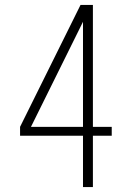

<svg xmlns="http://www.w3.org/2000/svg" viewBox="-20 -755 540 775"><path d="M315 0V-207H61V-243L305 -735H355V-243H431V-207H355V0ZM105 -243H315V-667Z"/></svg>

Font: Iosevka SS18 Extralight
Style: Regular
Weight: 200
Monospace: yes
Designer: Belleve Invis
Foundry: Belleve Invis
Version: Version 25.1.1; ttfautohint (v1.8.4)